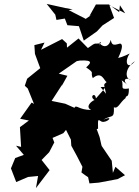

<svg xmlns="http://www.w3.org/2000/svg" viewBox="-20 -930 711 983"><path d="M633 -496C607 -515 620 -539 651 -520C620 -525 616 -579 671 -617C633 -569 614 -613 644 -656C644 -656 608 -638 585 -633C611 -689 607 -704 595 -707C571 -702 553 -690 547 -726C539 -692 513 -683 491 -707C489 -673 487 -734 497 -709C459 -702 477 -718 430 -684L382 -733L323 -686L322 -708L298 -730L190 -675L208 -712L156 -699L159 -654L186 -581L119 -527L107 -491L122 -477L154 -398L142 -405L83 -322L128 -313L82 -279L88 -178L62 -184L102 -137L58 -121L36 -68L63 2L124 -24L175 -29L164 33L234 -59L193 -111L232 -151L258 -201L257 -203L249 -224L304 -248L318 -265L343 -215L345 -184C365 -149 384 -112 402 -76L397 -47L416 -33L431 -23L438 9L486 5L582 -13L620 -33L571 -76L558 -45L552 -107L501 -182L499 -188L490 -228L475 -269L482 -271C481 -326 481 -318 501 -307C529 -299 568 -342 509 -317C551 -344 566 -318 563 -381C585 -371 592 -404 623 -428C624 -447 640 -421 640 -477C589 -469 616 -488 603 -519ZM495 -484C531 -488 520 -482 471 -426C468 -461 435 -436 464 -418C448 -412 414 -383 447 -367C382 -367 371 -397 361 -378L314 -399L241 -414L235 -399L299 -498L295 -488L325 -542L281 -553L373 -617L389 -620C463 -624 442 -604 421 -585C469 -552 440 -564 455 -530C502 -569 512 -516 526 -510C509 -494 511 -506 523 -450ZM417 -832 418 -834 332 -878 352 -882 314 -889 219 -910 263 -855 269 -828 312 -835 325 -801 384 -796 409 -722C432 -738 453 -753 476 -769L505 -800L564 -838L540 -903L621 -862L594 -903L590 -868L538 -907H471L438 -848L450 -855Z"/></svg>

Font: Asimov Aggro
Style: CondIt
Weight: 500
Designer: Google
Version: Version 2.000980; 2014